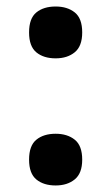

<svg xmlns="http://www.w3.org/2000/svg" viewBox="-20 -565 344 593"><path d="M69.8 -464.8Q69.8 -508.3 92.3 -526.6Q114.7 -544.9 151.9 -544.9Q188 -544.9 210.9 -526.6Q233.9 -508.3 233.9 -464.8Q233.9 -422.4 210.9 -403.6Q188 -384.8 151.9 -384.8Q114.7 -384.8 92.3 -403.3Q69.8 -421.9 69.8 -464.8ZM69.8 -71.8Q69.8 -115.2 92.3 -133.5Q114.7 -151.9 151.9 -151.9Q188 -151.9 210.9 -133.5Q233.9 -115.2 233.9 -71.8Q233.9 -29.8 210.9 -11Q188 7.8 151.9 7.8Q114.7 7.8 92.3 -10.7Q69.8 -29.3 69.8 -71.8Z"/></svg>

Font: Koh Santepheap
Style: Bold
Weight: 700
Designer: Danh Hong
Version: Version 2.002; ttfautohint (v1.8.3)